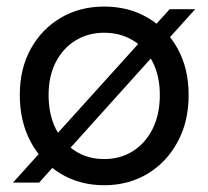

<svg xmlns="http://www.w3.org/2000/svg" viewBox="-20 -545 622 573"><path d="M18.6 0 486.3 -517.6H562.5L96.7 0ZM291 7.8Q218.3 7.8 161.4 -26.4Q104.5 -60.5 71.8 -121.3Q39.1 -182.1 39.1 -261.7Q39.1 -339.8 71.8 -399.2Q104.5 -458.5 161.4 -491.9Q218.3 -525.4 291 -525.4Q364.3 -525.4 421.1 -491.9Q478 -458.5 510.5 -399.2Q543 -339.8 543 -261.7Q543 -182.1 510 -121.3Q477.1 -60.5 420.2 -26.4Q363.3 7.8 291 7.8ZM291 -70.3Q339.4 -70.3 377 -94.2Q414.6 -118.2 435.8 -161.1Q457 -204.1 457 -261.7Q457 -317.9 435.8 -359.6Q414.6 -401.4 377 -424.3Q339.4 -447.3 291 -447.3Q243.2 -447.3 205.6 -424.3Q168 -401.4 146.5 -359.6Q125 -317.9 125 -261.7Q125 -204.1 146.2 -161.1Q167.5 -118.2 204.8 -94.2Q242.2 -70.3 291 -70.3Z"/></svg>

Font: Reddit Sans
Style: Regular
Weight: 400
Designer: Stephen Hutchings
Foundry: Reddit
Version: Version 1.014